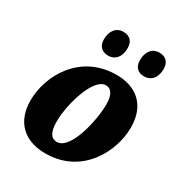

<svg xmlns="http://www.w3.org/2000/svg" viewBox="-180 -892 969 1029"><g transform="rotate(30 304.5 -377.0)"><path d="M501 -612C535 -612 572 -635 572 -700C572 -743 546 -764 509 -764C464 -764 438 -729 438 -677C438 -634 462 -612 501 -612ZM279 -612C312 -612 349 -635 349 -700C349 -743 324 -764 286 -764C242 -764 215 -729 215 -677C215 -634 240 -612 279 -612ZM248 10C476 10 577 -193 577 -339C577 -485 484 -546 371 -546C145 -546 38 -350 38 -197C38 -59 124 10 248 10ZM271 -74C236 -74 216 -102 216 -168C216 -277 272 -469 348 -469C380 -469 401 -443 401 -380C401 -283 355 -74 271 -74Z"/></g></svg>

Font: Noto Serif SemiCondensed Black
Style: Italic
Weight: 900
Width: 4
Italic angle: -12°
Designer: Monotype Design Team
Foundry: Monotype Imaging Inc.
Version: Version 2.014